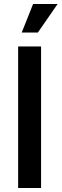

<svg xmlns="http://www.w3.org/2000/svg" viewBox="-20 -943 309 963"><path d="M186 -710V0H71V-710ZM269 -923 170 -780H89L146 -923Z"/></svg>

Font: MedMera Sans Semibold
Style: Regular
Weight: 600
Designer: Kasper Nordkvist
Foundry: UNCUT.wtf
Version: Version 1.300